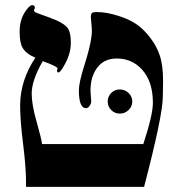

<svg xmlns="http://www.w3.org/2000/svg" viewBox="-20 -725 696 745"><path d="M611.8 -351.1Q611.8 -277.8 539.1 0H81.1Q82 -67.4 70.3 -160.6Q58.1 -257.3 58.1 -314.9Q58.1 -412.6 117.2 -501Q79.6 -517.1 66.9 -541Q56.2 -560.5 56.2 -603Q56.2 -647 77.6 -679.7Q94.7 -705.1 105 -705.1Q115.2 -705.1 115.2 -694.8Q115.2 -691.9 113.5 -689.2Q111.8 -686.5 111.8 -684.1Q111.8 -677.7 134.8 -670.4Q176.8 -655.8 199.2 -646Q232.9 -630.9 243.9 -614Q254.9 -597.2 254.9 -559.1Q254.9 -519 232.9 -478Q214.4 -443.8 207 -443.8Q201.2 -443.8 201.2 -452.1Q201.2 -453.6 202.1 -454.6Q203.1 -455.6 203.1 -460Q203.1 -466.8 146 -487.8Q103 -413.6 103 -361.8Q103 -319.3 121.6 -254.4Q141.6 -183.6 143.1 -166H536.1Q573.2 -278.8 573.2 -326.2Q573.2 -410.2 529.8 -456.5Q491.2 -498 433.1 -498Q379.4 -498 352.5 -455.6Q331.1 -422.4 331.1 -373Q331.1 -365.7 332.5 -351.1Q334 -336.4 334 -332Q334 -323.2 327.6 -314.2Q321.3 -305.2 314 -305.2Q286.1 -305.2 286.1 -374Q286.1 -404.8 306.6 -469.2Q330.1 -542.5 335 -584Q336.4 -594.2 336.4 -605.5Q336.4 -617.7 334.5 -635.5Q332.5 -653.3 332.5 -658.7Q332.5 -669.9 336.9 -674.8Q340.3 -678.2 356 -678.2Q393.6 -678.2 440.4 -663.1Q499.5 -644.5 533.2 -611.8Q582 -564 599.6 -510.7Q612.8 -472.2 612.8 -411.1Q612.8 -401.4 612.3 -381.6Q611.8 -361.8 611.8 -351.1ZM493.2 -331.1Q493.2 -311.5 478.8 -297.9Q464.4 -284.2 444.8 -284.2Q425.3 -284.2 411.6 -297.9Q397.9 -311.5 397.9 -331.1Q397.9 -350.6 411.6 -364.3Q425.3 -377.9 444.8 -377.9Q464.4 -377.9 478.8 -364.3Q493.2 -350.6 493.2 -331.1Z"/></svg>

Font: Ezra SIL SR
Style: Regular
Weight: 400
Designer: Development by SIL's NRSI team. OpenType tables by Ralph Hancock ( hancock@dircon.co.uk ).
Foundry: Development by SIL's NRSI team.
Version: Version 2.51; 2007